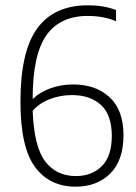

<svg xmlns="http://www.w3.org/2000/svg" viewBox="-20 -695 512 723"><path d="M445 -186Q445 -91 395 -41.5Q345 8 265 8Q167 8 112 -66Q57 -140 57 -312Q57 -502 120.5 -588.5Q184 -675 310 -675Q373 -675 417 -657V-615Q371 -635 310 -635Q206 -635 154.5 -562Q103 -489 103 -322Q130 -348 170 -362.5Q210 -377 255 -377Q341 -377 393 -328.5Q445 -280 445 -186ZM401 -183Q401 -262 360.5 -299.5Q320 -337 250 -337Q209 -337 169.5 -322.5Q130 -308 103 -278Q108 -143 150 -87.5Q192 -32 266 -32Q326 -32 363.5 -69.5Q401 -107 401 -183Z"/></svg>

Font: KaputaLibre
Style: Regular
Weight: 400
Designer: Multiple designers
Foundry: Textual
Version: Version 2.900